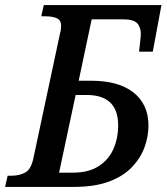

<svg xmlns="http://www.w3.org/2000/svg" viewBox="-47 -734 656 754"><path d="M-27 0 -17 -44H-1Q29 -44 52 -56.5Q75 -69 84 -112L189 -604Q191 -610 192 -618.5Q193 -627 193 -632Q193 -655 176 -662.5Q159 -670 130 -670H115L125 -714H587L553 -531H499L503 -566Q506 -590 506 -600Q506 -628 491.5 -643Q477 -658 438 -658H313L262 -417H311Q419 -417 477.5 -370.5Q536 -324 536 -241Q536 -198 520.5 -155.5Q505 -113 471 -77.5Q437 -42 381 -21Q325 0 243 0ZM293 -361H250L185 -56H240Q301 -56 340.5 -81.5Q380 -107 398.5 -149Q417 -191 417 -242Q417 -361 293 -361Z"/></svg>

Font: Noto Serif SemiCondensed Medium
Style: Italic
Weight: 500
Width: 4
Italic angle: -12°
Designer: Monotype Design Team
Foundry: Monotype Imaging Inc.
Version: Version 2.013